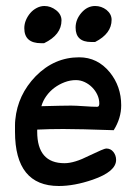

<svg xmlns="http://www.w3.org/2000/svg" viewBox="-20 -620 454 640"><path d="M117 -476Q61 -476 61 -526Q61 -540 66.5 -553Q72 -566 81 -576.5Q90 -587 102.5 -593.5Q115 -600 128 -600Q149 -600 167 -586Q185 -572 185 -552Q185 -504 127 -476ZM284 -480Q232 -480 232 -528Q232 -555 251.5 -577.5Q271 -600 297 -600Q318 -600 335 -587Q352 -573 352 -554Q352 -508 297 -480ZM176 0Q30 0 30 -181Q30 -192 30 -202.5Q30 -213 31 -221Q39 -304 99 -366Q161 -429 244 -429Q305 -429 346 -379Q384 -332 384 -269Q384 -226 359 -186Q302 -188 260 -189Q218 -190 191 -190Q168 -190 146 -189.5Q124 -189 104 -188V-181Q104 -76 195 -76Q228 -76 277 -101Q327 -125 334 -125Q349 -125 358 -113.5Q367 -102 367 -87Q367 -48 289 -21Q228 0 176 0ZM304 -264Q311 -264 311 -275Q311 -290 304.5 -304Q298 -318 287 -329Q276 -340 262 -346.5Q248 -353 233 -353Q214 -353 195.5 -346Q177 -339 161.5 -327.5Q146 -316 134.5 -300Q123 -284 118 -266Q155 -267 179.5 -267.5Q204 -268 217 -268Q224 -268 235 -267.5Q246 -267 260 -266Q274 -265 285 -264.5Q296 -264 304 -264Z"/></svg>

Font: Dongol
Style: Regular
Weight: 400
Designer: Abdo Mohamed and Ibrahim Hamdi
Foundry: Protype Foundry
Version: Version 1.000;hotconv 1.0.109;makeotfexe 2.5.65596